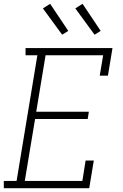

<svg xmlns="http://www.w3.org/2000/svg" viewBox="-27 -987 647 1007"><path d="M-7 0V-38H60L169 -697H107V-735H563L539 -590H496L514 -697H212L163 -401H439L433 -363H157L103 -38H405L422 -145H465L441 0ZM469 -805 368 -943 406 -967 501 -825ZM299 -805 198 -943 236 -967 331 -825Z"/></svg>

Font: Iosevka Slab XLtExObl
Style: Regular
Weight: 200
Width: 7
Italic angle: -9°
Monospace: yes
Designer: Belleve Invis
Foundry: Belleve Invis
Version: Version 11.1.1; ttfautohint (v1.8.3)